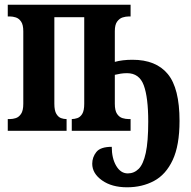

<svg xmlns="http://www.w3.org/2000/svg" viewBox="-20 -556 810 816"><path d="M520 240Q455 240 413.5 210.5Q372 181 372 140Q372 112 389.5 90Q407 68 455 68Q455 117 474 149Q493 181 523 181Q550 181 569.5 161.5Q589 142 599.5 94Q610 46 610 -39Q610 -142 591 -193.5Q572 -245 520 -245Q506 -245 493 -243Q480 -241 468 -238V-115Q468 -86 477.5 -72Q487 -58 500.5 -54Q514 -50 526 -50H535V0H285V-50H286Q296 -50 308.5 -54Q321 -58 329.5 -72Q338 -86 338 -115V-483H211V-115Q211 -86 219.5 -72Q228 -58 239.5 -54Q251 -50 261 -50H263V0H13V-50H23Q34 -50 47 -54Q60 -58 69.5 -72Q79 -86 79 -115V-423Q79 -451 69.5 -464.5Q60 -478 47 -482Q34 -486 23 -486H13V-536H535V-486H526Q515 -486 501.5 -482Q488 -478 478 -464.5Q468 -451 468 -424V-293Q500 -302 543 -302Q643 -302 693 -241.5Q743 -181 743 -42Q743 62 714 124Q685 186 634.5 213Q584 240 520 240Z"/></svg>

Font: Noto Serif ExtraCondensed
Style: Bold
Weight: 700
Width: 2
Designer: Monotype Design Team
Foundry: Monotype Imaging Inc.
Version: Version 2.014; ttfautohint (v1.8.4.7-5d5b)